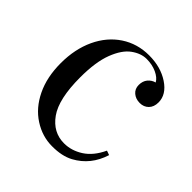

<svg xmlns="http://www.w3.org/2000/svg" viewBox="-149 -650 784 784"><g transform="rotate(45 243.0 -257.5)"><path d="M260.7 14.2Q204.1 14.2 154.1 -18.1Q104 -50.3 75 -110.4Q45.9 -170.4 45.9 -251.2Q45.9 -332 75.4 -395.3Q105 -458.5 158.2 -493.7Q211.4 -528.8 278.8 -528.8Q346.2 -528.8 394 -497.1Q441.9 -465.3 441.9 -419.9Q441.9 -393.6 427 -378.7Q412.1 -363.8 388.9 -363.8Q365.7 -363.8 349.9 -377.2Q334 -390.6 334 -413.1Q334 -435.5 345.9 -450Q357.9 -464.4 376 -469.2Q366.2 -487.3 340.3 -499.3Q314.5 -511.2 282 -511.2Q249.5 -511.2 217.3 -487.8Q185.1 -464.4 164.1 -409.7Q143.1 -355 143.1 -266.1Q143.1 -141.6 183.1 -85.2Q223.1 -28.8 287.1 -28.8Q329.6 -28.8 368.4 -53.7Q407.2 -78.6 432.1 -131.8L451.2 -125Q425.8 -43.9 355.5 -5.9Q317.4 14.6 260.7 14.2Z"/></g></svg>

Font: PlayfairDisplay-Regular
Style: Regular
Weight: 400
Designer: Claus Eggers Sørensen
Foundry: Claus Eggers Sørensen
Version: Version 1.002;PS 001.002;hotconv 1.0.70;makeotf.lib2.5.58329